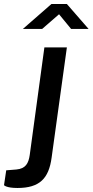

<svg xmlns="http://www.w3.org/2000/svg" viewBox="-118 -766 461 956"><path d="M215 -530H103L30 6C24 47 10 74 -37 78L-87 82L-98 156C-98 156 -87 170 -31 170C79 170 125 123 139 19ZM323 -622 215 -746H138L-4 -622H92L176 -695L236 -622Z"/></svg>

Font: Cheyenne Sans Medium
Style: Italic
Weight: 500
Italic angle: -8.13011°
Designer: The Public Sans project authors (U.S. Web Design System), Libre Franklin designed by Pablo Impallari and Rodrigo Fuenzal
Foundry: The Cheyenne Sans Project Authors
Version: Version 2.007